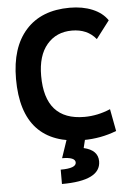

<svg xmlns="http://www.w3.org/2000/svg" viewBox="-61 -748 709 1029"><g transform="rotate(-5 293.0 -234.0)"><path d="M365.2 9.8Q33.7 9.8 33.7 -347.7Q33.7 -517.1 117.2 -610.1Q200.7 -703.1 353.5 -703.1Q422.4 -703.1 475.6 -680.9Q528.8 -658.7 556.2 -617.7L483.9 -522.9Q437.5 -580.1 354.5 -580.1Q270.5 -580.1 220 -520.8Q169.4 -461.4 169.4 -352.5Q169.4 -113.3 381.8 -113.3Q452.6 -113.3 521.5 -142.6L543.9 -23.4Q459 9.8 365.2 9.8ZM230 234.4V157.2Q313.5 157.2 313.5 126Q313.5 96.7 242.7 96.7L276.4 -2.9L375 2.4L362.8 52.7Q439 70.3 439 130.4Q439 234.4 230 234.4Z"/></g></svg>

Font: Cascadia Code PL
Style: Bold
Weight: 700
Monospace: yes
Designer: Aaron Bell
Foundry: Saja Typeworks
Version: Version 2404.023; ttfautohint (v1.8.4)